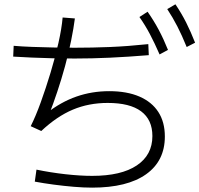

<svg xmlns="http://www.w3.org/2000/svg" viewBox="-20 -871 923 889"><path d="M718.9 -618.9Q695.6 -672.2 673.9 -713.3Q652.2 -754.4 625.6 -792.2L663.3 -816.7Q692.2 -775.6 715 -732.8Q737.8 -690 757.8 -640ZM844.4 -653.3Q822.2 -707.8 801.1 -748.9Q780 -790 754.4 -828.9L792.2 -851.1Q820 -810 841.7 -767.2Q863.3 -724.4 883.3 -673.3ZM41.1 -608.9 43.3 -658.9Q81.1 -655.6 128.3 -653.9Q175.6 -652.2 227.2 -651.1Q278.9 -650 325.6 -650Q405.6 -650 488.3 -653.3Q571.1 -656.7 666.7 -666.7L668.9 -615.6Q573.3 -607.8 489.4 -603.9Q405.6 -600 325.6 -600Q277.8 -600 226.7 -601.1Q175.6 -602.2 127.2 -604.4Q78.9 -606.7 41.1 -608.9ZM141.1 -30 148.9 -85.6Q213.3 -72.2 282.2 -64.4Q351.1 -56.7 406.7 -56.7Q541.1 -56.7 613.3 -105Q685.6 -153.3 685.6 -241.1Q685.6 -316.7 633.3 -355.6Q581.1 -394.4 478.9 -394.4Q391.1 -394.4 317.2 -363.3Q243.3 -332.2 171.1 -264.4L122.2 -286.7Q145.6 -333.3 168.9 -397.8Q192.2 -462.2 213.9 -533.9Q235.6 -605.6 250.6 -672.2Q265.6 -738.9 270 -790L326.7 -785.6Q321.1 -741.1 309.4 -683.3Q297.8 -625.6 281.1 -564.4Q264.4 -503.3 245 -445.6Q225.6 -387.8 207.8 -342.2L195.6 -346.7Q262.2 -398.9 333.9 -423.9Q405.6 -448.9 485.6 -448.9Q567.8 -448.9 625.6 -423.9Q683.3 -398.9 713.3 -352.2Q743.3 -305.6 743.3 -238.9Q743.3 -125.6 656.1 -63.9Q568.9 -2.2 406.7 -2.2Q367.8 -2.2 321.7 -6.1Q275.6 -10 229.4 -16.1Q183.3 -22.2 141.1 -30Z"/></svg>

Font: Paperlogy 3 Light
Style: Regular
Weight: 300
Designer: redesigned by Lee Juim, glyphs from Gmarket Sans & Montserrat
Foundry: PT&
Version: Version 1.001